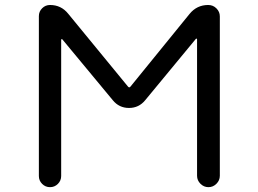

<svg xmlns="http://www.w3.org/2000/svg" viewBox="-20 -775 1040 774"><path d="M496.1 -425.8Q501 -419.9 505.9 -425.8L744.1 -718.8Q773.4 -754.9 819.3 -754.9Q838.9 -754.9 852.5 -741.2Q866.2 -727.5 866.2 -709V-66.4Q866.2 -47.9 852.5 -34.2Q838.9 -20.5 820.3 -20.5Q801.8 -20.5 788.1 -34.2Q774.4 -47.9 774.4 -66.4V-617.2Q774.4 -618.2 772.5 -619.1Q770.5 -620.1 769.5 -618.2L565.4 -371.1Q540 -339.8 500 -339.8Q460 -339.8 434.6 -371.1L231.4 -616.2Q230.5 -618.2 228.5 -617.2Q226.6 -616.2 226.6 -615.2V-65.4Q226.6 -46.9 213.4 -33.7Q200.2 -20.5 181.6 -20.5Q163.1 -20.5 149.9 -33.7Q136.7 -46.9 136.7 -65.4V-710Q136.7 -728.5 149.9 -741.7Q163.1 -754.9 181.6 -754.9Q226.6 -754.9 254.9 -719.7Z"/></svg>

Font: Rounded Mgen+ 1mn regular
Style: Regular
Weight: 400
Designer: [Source Han Sans]
Ryoko NISHIZUKA  (kana & ideographs); Paul D. Hunt (Latin, Greek & Cyrillic); Wenlong ZHANG  (bopomofo
Version: Version 1.059.20150602